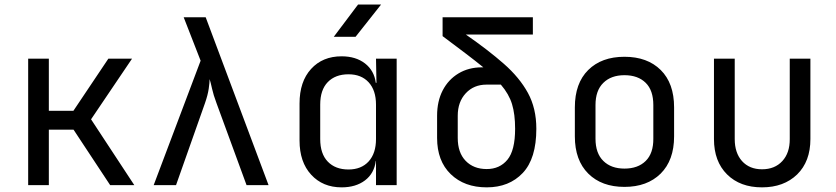

<svg xmlns="http://www.w3.org/2000/svg" viewBox="-20 -805 3635 835"><path d="M102.5 0V-549.8H192.4V-323.2H299.3L451.2 -549.8H554.2L376 -286.1L564 0H459L299.8 -241.2H192.4V0Z M648.4 0 852.5 -541 778.8 -730H874.5L1147.9 0H1052.2L921.4 -356.9Q908.2 -392.1 902.3 -418.9Q896.5 -445.8 891.6 -460.9Q891.6 -445.8 887.7 -418.9Q883.8 -392.1 871.6 -356.9L745.6 0Z M1431.6 -645 1537.1 -785.2H1637.2L1526.4 -645ZM1465.8 9.8Q1383.8 9.8 1333.3 -45.2Q1282.7 -100.1 1282.7 -193.8V-355Q1282.7 -450.2 1332.8 -505.1Q1382.8 -560.1 1465.8 -560.1Q1527.3 -560.1 1567.4 -529.1Q1607.4 -498 1614.3 -444.8H1617.2L1615.2 -549.8H1705.1V0H1615.2V-105H1614.3Q1607.4 -50.8 1567.4 -20.5Q1527.3 9.8 1465.8 9.8ZM1495.6 -67.9Q1551.3 -67.9 1583.3 -103Q1615.2 -138.2 1615.2 -200.2V-350.1Q1615.2 -412.1 1583.3 -447Q1551.3 -481.9 1495.6 -481.9Q1438.5 -481.9 1405.5 -448Q1372.6 -414.1 1372.6 -350.1V-200.2Q1372.6 -136.2 1405.5 -102.1Q1438.5 -67.9 1495.6 -67.9Z M2096.7 9.8Q1999.5 9.8 1940.2 -47.6Q1880.9 -105 1880.9 -205.1V-301.8Q1880.9 -364.7 1905.3 -411.9Q1929.7 -459 1973.9 -485.6Q2018.1 -512.2 2075.7 -512.2H2082Q2047.9 -540 2004.4 -573Q1960.9 -606 1904.8 -647.9V-730H2297.4V-654.8H2005.9Q2102.5 -587.9 2170.9 -527.8Q2239.3 -467.8 2275.9 -400.9Q2312.5 -334 2312.5 -245.1Q2312.5 -115.2 2253.4 -52.7Q2194.3 9.8 2096.7 9.8ZM2096.7 -69.8Q2153.3 -69.8 2186.8 -110.4Q2220.2 -150.9 2220.2 -245.1Q2220.2 -308.1 2206.8 -352.1Q2193.4 -396 2158.2 -437H2095.7Q2040.5 -437 2005.6 -399.4Q1970.7 -361.8 1970.7 -301.8V-205.1Q1970.7 -141.1 2005.1 -105.5Q2039.6 -69.8 2096.7 -69.8Z M2695.8 7.8Q2596.7 7.8 2538.6 -49.8Q2480 -107.9 2480 -211.9V-337.9Q2480 -442.9 2538.1 -500.5Q2596.2 -558.1 2695.8 -558.1Q2795.4 -558.1 2853.5 -500.5Q2911.6 -442.9 2911.6 -337.9V-211.9Q2911.6 -107.9 2853 -49.8Q2794.4 7.8 2695.8 7.8ZM2695.8 -71.8Q2754.4 -71.8 2788.1 -105Q2821.8 -138.2 2821.3 -202.1V-348.1Q2821.3 -412.1 2788.1 -444.8Q2754.4 -478 2695.8 -478Q2637.7 -478 2604 -444.8Q2569.8 -411.6 2569.8 -348.1V-202.1Q2569.8 -138.2 2604 -105Q2637.7 -71.8 2695.8 -71.8Z M3293.9 9.8Q3198.7 9.8 3142.1 -46.4Q3085 -103 3085 -200.2V-549.8H3175.3V-200.2Q3175.3 -140.1 3207 -104.5Q3239.3 -68.8 3293.9 -68.8Q3349.6 -68.8 3382.3 -104.5Q3415 -140.1 3414.6 -200.2V-549.8H3504.4V-200.2Q3504.4 -103 3446.8 -46.4Q3388.7 9.8 3293.9 9.8Z"/></svg>

Font: UDEV Gothic 35
Style: Regular
Weight: 400
Version: v2.1.0; ttfautohint (v1.8.4.7-5d5b-dirty) -l 6 -r 45 -G 200 